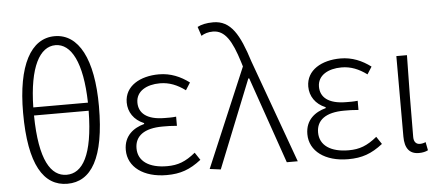

<svg xmlns="http://www.w3.org/2000/svg" viewBox="-53 -930 2435 1064"><g transform="rotate(-5 1164.5 -397.5)"><path d="M282 -808C149 -808 71 -663 71 -400C71 -111 150 13 282 13C414 13 493 -111 493 -400C493 -663 415 -808 282 -808ZM130 -425C134 -650 195 -758 282 -758C369 -758 429 -650 434 -425ZM434 -380C431 -130 369 -37 282 -37C195 -37 133 -130 130 -380Z M834 13C911 13 964 -6 1027 -55L999 -97C944 -52 901 -36 841 -36C741 -36 680 -77 680 -149C680 -217 731 -257 835 -257C860 -257 883 -257 914 -254V-305C887 -302 871 -303 851 -303C748 -303 707 -345 707 -401C707 -465 767 -497 840 -497C892 -497 936 -479 981 -446L1007 -487C959 -523 904 -547 839 -547C735 -547 648 -499 648 -407C648 -354 678 -308 734 -285V-280C675 -264 620 -225 620 -145C620 -50 706 13 834 13Z M1135 8 1331 -481H1336L1503 0H1564L1356 -574C1308 -726 1262 -808 1164 -808C1125 -808 1097 -801 1076 -790L1093 -739C1110 -750 1131 -757 1158 -757C1225 -757 1262 -695 1299 -576L1307 -550L1074 0Z M1844 13C1921 13 1974 -6 2037 -55L2009 -97C1954 -52 1911 -36 1851 -36C1751 -36 1690 -77 1690 -149C1690 -217 1741 -257 1845 -257C1870 -257 1893 -257 1924 -254V-305C1897 -302 1881 -303 1861 -303C1758 -303 1717 -345 1717 -401C1717 -465 1777 -497 1850 -497C1902 -497 1946 -479 1991 -446L2017 -487C1969 -523 1914 -547 1849 -547C1745 -547 1658 -499 1658 -407C1658 -354 1688 -308 1744 -285V-280C1685 -264 1630 -225 1630 -145C1630 -50 1716 13 1844 13Z M2237 13C2258 13 2275 9 2288 2L2279 -44C2268 -39 2257 -37 2247 -37C2227 -37 2213 -50 2213 -78C2213 -227 2215 -377 2218 -533H2159V-85C2159 -20 2185 13 2237 13Z"/></g></svg>

Font: Spoqa Han Sans Neo Light
Style: Regular
Weight: 300
Designer: [Spoqa Han Sans Neo] Dong-huui Kim  Younghwa Kang  Yujin Lee  [Noto Sans] Ryoko NISHIZUKA  (kana & ideographs); Paul D. 
Foundry: Spoqa (http://www.spoqa-han-sans.com)
Version: Version 1.000